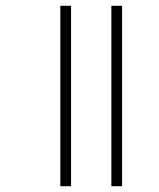

<svg xmlns="http://www.w3.org/2000/svg" viewBox="-20 -642 547 662"><path d="M364 0H401V-622H364ZM188 0H225V-622H188Z"/></svg>

Font: Noto Sans Gurmukhi UI Condensed ExtraLight
Style: Regular
Weight: 200
Width: 3
Designer: Jelle Bosma - Monotype Design Team
Foundry: Monotype Imaging Inc.
Version: Version 2.004